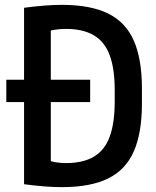

<svg xmlns="http://www.w3.org/2000/svg" viewBox="-20 -760 640 790"><path d="M6 -340V-432H351V-340ZM235 10Q169 10 79 -2V-728Q169 -740 235 -740Q352 -740 424.5 -704.5Q497 -669 530.5 -593Q564 -517 564 -395V-335Q564 -213 530.5 -137Q497 -61 424.5 -25.5Q352 10 235 10ZM168 -103Q188 -96 208 -92.5Q228 -89 252 -89Q322 -89 366.5 -115.5Q411 -142 431.5 -198Q452 -254 452 -343V-388Q452 -477 431.5 -532.5Q411 -588 366.5 -614.5Q322 -641 252 -641Q228 -641 208 -638Q188 -635 168 -628L189 -665V-66Z"/></svg>

Font: M PLUS Code Latin Expanded Medium
Style: Regular
Weight: 500
Width: 7
Designer: Coji Morishita
Foundry: UNDERFOREST DESIGN
Version: Version 1.002; ttfautohint (v1.8.3)